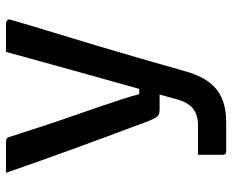

<svg xmlns="http://www.w3.org/2000/svg" viewBox="-87 -487 774 640"><g transform="rotate(-90 300.0 -167.0)"><path d="M542 -534Q547 -534 552 -530Q557 -526 554 -518Q532 -442 510 -370.5Q488 -299 467 -228.5Q446 -158 425.5 -87Q405 -16 384 58Q371 108 348.5 139.5Q326 171 292.5 185.5Q259 200 211 200Q200 200 184 200Q168 200 153.5 200Q139 200 128.5 200Q118 200 115 200Q110 200 107 197.5Q104 195 104 189V106H120Q141 106 161 106Q181 106 202 106Q236 106 257 90Q278 74 288 39Q295 14 307.5 -31.5Q320 -77 337 -137.5Q354 -198 373 -266Q392 -334 411 -403Q430 -472 447 -534Q458 -534 469.5 -534Q481 -534 493 -534Q505 -534 517.5 -534Q530 -534 542 -534ZM145 -534Q154 -534 158 -531.5Q162 -529 164 -521Q184 -459 201.5 -405.5Q219 -352 235 -307Q251 -262 264 -223Q277 -184 288 -151Q299 -118 306 -90H354L335 -22H254Q245 -22 239 -24.5Q233 -27 228 -35Q223 -43 216 -60Q210 -77 196 -114Q182 -151 163.5 -201Q145 -251 124 -308.5Q103 -366 82.5 -424Q62 -482 44 -534Q56 -534 68.5 -534Q81 -534 93.5 -534Q106 -534 118.5 -534Q131 -534 145 -534Z"/></g></svg>

Font: Recursive Monospace Medium
Style: Regular
Weight: 500
Version: Version 1.047